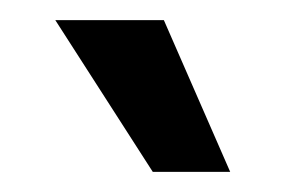

<svg xmlns="http://www.w3.org/2000/svg" viewBox="-20 -800 283 191"><path d="M35 -780H143L209 -629H132Z"/></svg>

Font: Krub Medium
Style: Italic
Weight: 500
Italic angle: -8°
Designer: Ekaluck Peanpanawate
Foundry: Cadson Demak Co.,Ltd.
Version: Version 1.000; ttfautohint (v1.6)